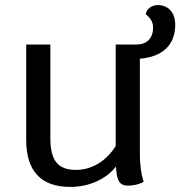

<svg xmlns="http://www.w3.org/2000/svg" viewBox="-20 -725 709 755"><path d="M530 -494V-120Q530 -55 545 -10Q517 5 483 5Q459 5 448.5 -11Q438 -27 436 -70Q407 -33 359.5 -11.5Q312 10 256 10Q170 10 126.5 -36.5Q83 -83 83 -175V-550H178V-182Q178 -116 201.5 -86.5Q225 -57 278 -57Q325 -57 366 -81.5Q407 -106 435 -151V-550H517Q548 -550 565 -568Q582 -586 582 -617Q582 -647 553 -669Q555 -684 568.5 -694.5Q582 -705 601 -705Q631 -705 650 -684.5Q669 -664 669 -627Q669 -569 633.5 -534.5Q598 -500 530 -494Z"/></svg>

Font: Krub Medium
Style: Regular
Weight: 500
Designer: Ekaluck Peanpanawate
Foundry: Cadson Demak Co.,Ltd.
Version: Version 1.000; ttfautohint (v1.6)